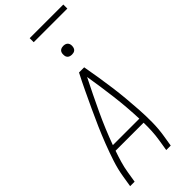

<svg xmlns="http://www.w3.org/2000/svg" viewBox="-343 -1160 1211 1211"><g transform="rotate(-45 262.5 -554.0)"><path d="M13 0 25 -74Q34 -130 52.5 -186.5Q71 -243 92.5 -298.5Q114 -354 138 -409Q162 -464 187.5 -518.5Q213 -573 238.5 -627Q264 -681 292 -735H338Q348 -681 356.5 -627Q365 -573 372.5 -518.5Q380 -464 385 -409Q390 -354 393.5 -298.5Q397 -243 396.5 -186.5Q396 -130 387 -74L375 0H335L347 -74Q353 -111 355 -148.5Q357 -186 356 -223H106Q93 -186 82 -148.5Q71 -111 65 -74L53 0ZM355 -260Q351 -367 338 -471.5Q325 -576 308 -679Q256 -576 207 -471.5Q158 -367 119 -260ZM341 -846Q331 -846 322.5 -849Q314 -852 308.5 -859Q303 -866 302 -875.5Q301 -885 302 -895Q303 -901 306 -907Q309 -913 315 -917Q321 -921 327.5 -922.5Q334 -924 340 -924Q350 -924 358.5 -921Q367 -918 372.5 -911Q378 -904 379.5 -894.5Q381 -885 379 -875Q378 -869 375 -863Q372 -857 366.5 -853Q361 -849 354 -847.5Q347 -846 341 -846ZM225 -1072V-1108H525V-1072Z"/></g></svg>

Font: Iosevka Term Curly XLt Obl
Style: Regular
Weight: 200
Italic angle: -9°
Designer: Belleve Invis
Foundry: Belleve Invis
Version: Version 32.3.0